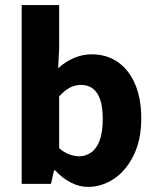

<svg xmlns="http://www.w3.org/2000/svg" viewBox="-20 -721 613 753"><path d="M325 12Q292 12 259 -4.5Q226 -21 196 -53H192L180 0H65V-701H212V-529L208 -453Q236 -479 270 -493.5Q304 -508 339 -508Q399 -508 443 -477Q487 -446 510.5 -389.5Q534 -333 534 -257Q534 -172 504 -111.5Q474 -51 426.5 -19.5Q379 12 325 12ZM291 -108Q316 -108 337.5 -123Q359 -138 371 -170.5Q383 -203 383 -254Q383 -299 373.5 -328.5Q364 -358 345 -373Q326 -388 297 -388Q275 -388 254.5 -377.5Q234 -367 212 -343V-140Q231 -123 252 -115.5Q273 -108 291 -108Z"/></svg>

Font: Source Sans 3
Style: Bold
Weight: 700
Designer: Paul D. Hunt
Foundry: Adobe
Version: Version 3.052;hotconv 1.1.0;makeotfexe 2.6.0